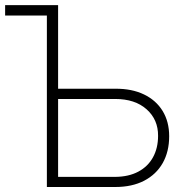

<svg xmlns="http://www.w3.org/2000/svg" viewBox="-20 -748 697 768"><path d="M212.4 -727.5V-686H0.5V-727.5ZM198.7 -393.1H440.9Q507.8 -393.6 556.2 -370.1Q604.5 -346.7 630.6 -304Q656.7 -261.2 656.7 -203.1Q656.7 -141.6 630.9 -95.9Q605 -50.3 556.6 -25.1Q508.3 0 440.9 0H167.5V-727.5H212.4V-40.5H440.9Q495.1 -41 533.4 -61.5Q571.8 -82 592 -118.9Q612.3 -155.8 612.3 -204.6Q612.8 -269.5 566.4 -310.8Q520 -352.1 440.9 -352.1H198.7Z"/></svg>

Font: Inter Tight ExtraLight
Style: Regular
Weight: 250
Designer: Rasmus Andersson
Foundry: rsms
Version: Version 3.004